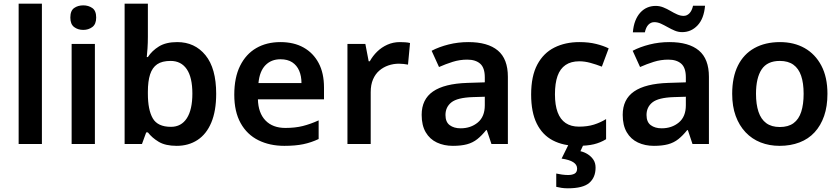

<svg xmlns="http://www.w3.org/2000/svg" viewBox="-20 -780 4551 1040"><path d="M207 0H81V-760H207Z M494 -542V0H368V-542ZM431 -751Q459 -751 480 -736.5Q501 -722 501 -685Q501 -649 480 -633.5Q459 -618 431 -618Q402 -618 381.5 -633.5Q361 -649 361 -685Q361 -722 381.5 -736.5Q402 -751 431 -751Z M781 -580Q781 -548 779 -518Q777 -488 775 -471H781Q803 -505 841 -528.5Q879 -552 940 -552Q1035 -552 1093 -481Q1151 -410 1151 -272Q1151 -179 1124.5 -116Q1098 -53 1049.5 -21.5Q1001 10 937 10Q876 10 839.5 -12Q803 -34 781 -63H772L749 0H655V-760H781ZM904 -450Q858 -450 831.5 -432Q805 -414 793 -377Q781 -340 781 -283V-272Q781 -185 807.5 -139Q834 -93 906 -93Q962 -93 992 -139.5Q1022 -186 1022 -273Q1022 -361 991.5 -405.5Q961 -450 904 -450Z M1499 -552Q1572 -552 1624.5 -522.5Q1677 -493 1706 -438.5Q1735 -384 1735 -306V-242H1377Q1379 -168 1418 -127.5Q1457 -87 1526 -87Q1579 -87 1620.5 -97.5Q1662 -108 1706 -128V-27Q1666 -8 1623 1Q1580 10 1520 10Q1441 10 1379.5 -20.5Q1318 -51 1283.5 -113Q1249 -175 1249 -267Q1249 -360 1280.5 -423.5Q1312 -487 1368 -519.5Q1424 -552 1499 -552ZM1499 -459Q1449 -459 1417.5 -426.5Q1386 -394 1380 -330H1613Q1613 -368 1600.5 -397Q1588 -426 1563 -442.5Q1538 -459 1499 -459Z M2146 -552Q2158 -552 2174 -551Q2190 -550 2201 -547L2190 -430Q2181 -432 2166.5 -433.5Q2152 -435 2141 -435Q2111 -435 2083.5 -425.5Q2056 -416 2034.5 -397.5Q2013 -379 2000.5 -350Q1988 -321 1988 -281V0H1862V-542H1959L1977 -448H1983Q1999 -477 2023 -500.5Q2047 -524 2078.5 -538Q2110 -552 2146 -552Z M2517 -552Q2622 -552 2676.5 -506.5Q2731 -461 2731 -364V0H2642L2617 -75H2613Q2590 -46 2565.5 -26.5Q2541 -7 2509.5 1.5Q2478 10 2433 10Q2385 10 2346.5 -8Q2308 -26 2286 -63.5Q2264 -101 2264 -158Q2264 -242 2325.5 -284.5Q2387 -327 2512 -331L2606 -334V-361Q2606 -413 2581 -435Q2556 -457 2511 -457Q2470 -457 2432 -445Q2394 -433 2358 -417L2318 -505Q2358 -526 2409.5 -539Q2461 -552 2517 -552ZM2540 -254Q2457 -251 2425 -225.5Q2393 -200 2393 -157Q2393 -119 2416 -102Q2439 -85 2475 -85Q2530 -85 2568 -116.5Q2606 -148 2606 -210V-256Z M3108 10Q3031 10 2974.5 -19.5Q2918 -49 2887.5 -110.5Q2857 -172 2857 -268Q2857 -368 2890.5 -430.5Q2924 -493 2983 -522.5Q3042 -552 3118 -552Q3169 -552 3209 -542Q3249 -532 3277 -518L3240 -419Q3209 -431 3178 -439.5Q3147 -448 3118 -448Q3073 -448 3043.5 -428Q3014 -408 3000 -368.5Q2986 -329 2986 -269Q2986 -211 3000.5 -172Q3015 -133 3044 -113.5Q3073 -94 3116 -94Q3162 -94 3197 -105Q3232 -116 3263 -135V-26Q3232 -7 3196.5 1.5Q3161 10 3108 10ZM3206 128Q3206 181 3172 210.5Q3138 240 3056 240Q3037 240 3021 237.5Q3005 235 2993 232V160Q3005 163 3023.5 165.5Q3042 168 3057 168Q3079 168 3092.5 160.5Q3106 153 3106 133Q3106 112 3085 98.5Q3064 85 3022 79L3061 0H3142L3124 39Q3146 44 3164.5 56Q3183 68 3194.5 85.5Q3206 103 3206 128Z M3606 -552Q3711 -552 3765.5 -506.5Q3820 -461 3820 -364V0H3731L3706 -75H3702Q3679 -46 3654.5 -26.5Q3630 -7 3598.5 1.5Q3567 10 3522 10Q3474 10 3435.5 -8Q3397 -26 3375 -63.5Q3353 -101 3353 -158Q3353 -242 3414.5 -284.5Q3476 -327 3601 -331L3695 -334V-361Q3695 -413 3670 -435Q3645 -457 3600 -457Q3559 -457 3521 -445Q3483 -433 3447 -417L3407 -505Q3447 -526 3498.5 -539Q3550 -552 3606 -552ZM3629 -254Q3546 -251 3514 -225.5Q3482 -200 3482 -157Q3482 -119 3505 -102Q3528 -85 3564 -85Q3619 -85 3657 -116.5Q3695 -148 3695 -210V-256ZM3408 -605Q3411 -641 3421.5 -667.5Q3432 -694 3448.5 -712Q3465 -730 3486 -739Q3507 -748 3532 -748Q3553 -748 3573 -740Q3593 -732 3611.5 -721Q3630 -710 3648 -702Q3666 -694 3683 -694Q3701 -694 3714.5 -708Q3728 -722 3734 -749H3799Q3793 -679 3758.5 -642.5Q3724 -606 3675 -606Q3654 -606 3635 -614Q3616 -622 3596.5 -633Q3577 -644 3559.5 -652Q3542 -660 3524 -660Q3506 -660 3492.5 -646.5Q3479 -633 3473 -605Z M4462 -272Q4462 -204 4444 -152Q4426 -100 4392.5 -63.5Q4359 -27 4310.5 -8.5Q4262 10 4203 10Q4147 10 4100 -8.5Q4053 -27 4018.5 -63.5Q3984 -100 3965 -152Q3946 -204 3946 -272Q3946 -362 3977 -424.5Q4008 -487 4066.5 -519.5Q4125 -552 4205 -552Q4281 -552 4338.5 -519.5Q4396 -487 4429 -424.5Q4462 -362 4462 -272ZM4075 -272Q4075 -215 4088.5 -174.5Q4102 -134 4130.5 -113Q4159 -92 4204 -92Q4250 -92 4278.5 -113Q4307 -134 4320 -174.5Q4333 -215 4333 -272Q4333 -330 4319.5 -369.5Q4306 -409 4277.5 -429.5Q4249 -450 4204 -450Q4136 -450 4105.5 -404Q4075 -358 4075 -272Z"/></svg>

Font: Noto Sans Armenian SemiBold
Style: Regular
Weight: 600
Designer: Monotype Design Team
Foundry: Monotype Imaging Inc.
Version: Version 2.007